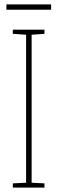

<svg xmlns="http://www.w3.org/2000/svg" viewBox="-20 -848 259 868"><path d="M211 -828H9V-804H211ZM181 0V-19L123 -22V-691L181 -695V-714H38V-695L98 -691V-22L38 -19V0Z"/></svg>

Font: Noto Sans Armenian ExtraCondensed Thin
Style: Regular
Weight: 100
Width: 2
Designer: Monotype Design Team
Foundry: Monotype Imaging Inc.
Version: Version 2.008